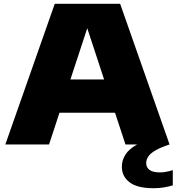

<svg xmlns="http://www.w3.org/2000/svg" viewBox="-20 -760 929 1010"><path d="M8 0 268 -740H612L872 0H640L429 -642H449L238 0ZM250 -167 305 -342H574L628 -167ZM787 230Q702.5 230 661.8 199Q621 168 621 117Q621 84.5 639 54.8Q657 25 699.5 1Q742 -23 816 -39L872 0Q826 15 799 30.5Q772 46 760.5 62.8Q749 79.5 749 98Q749 120.5 766.5 133.8Q784 147 823 147Q835 147 851.5 144.2Q868 141.5 889 135V215Q867.5 221.5 843 225.8Q818.5 230 787 230Z"/></svg>

Font: Encode Sans SC Expanded Black
Style: Regular
Weight: 900
Width: 7
Designer: Multiple Designers
Foundry: Impallari Type
Version: Version 3.002